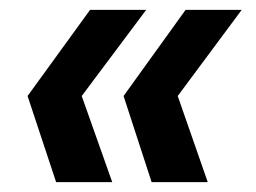

<svg xmlns="http://www.w3.org/2000/svg" viewBox="-20 -445 520 390"><path d="M208 -75H94L36 -250L163 -425H277L146 -250ZM402 -75H288L231 -250L357 -425H471L341 -250Z"/></svg>

Font: Albert Sans SemiBold
Style: Italic
Weight: 600
Italic angle: -11.25°
Designer: Andreas Rasmussen
Foundry: a.Foundry
Version: Version 1.025